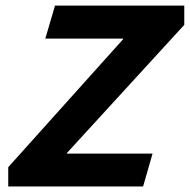

<svg xmlns="http://www.w3.org/2000/svg" viewBox="-20 -675 687 695"><path d="M9.8 0V-69.8L425.8 -533.2V-535.2H144L179.2 -654.8H647V-585L222.2 -121.1V-119.1H532.2L498 0Z"/></svg>

Font: IntelOne Mono Bold
Style: Italic
Weight: 700
Italic angle: -16°
Designer: Fred Shallcrass
Foundry: Frere-Jones Type LLC
Version: Version 1.200;hotconv 1.1.0;makeotfexe 2.6.0;FJTRelease1.2